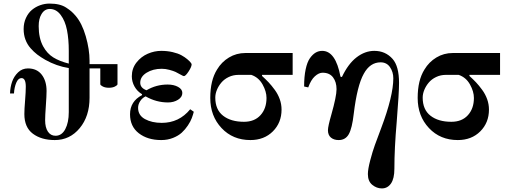

<svg xmlns="http://www.w3.org/2000/svg" viewBox="-20 -770 2844 1072"><path d="M36 -248H58C59.3 -271.3 63.7 -291.5 71 -308.5C78.3 -325.5 88 -334 100 -334C116 -334 124 -318 124 -286C124 -267.3 122.7 -241.3 120 -208C117.3 -176 116 -151 116 -133C116 -83.7 131.8 -47.2 163.5 -23.5C195.2 0.2 236 12 286 12C342 12 388.3 -10.2 425 -54.5C461.7 -98.8 480 -155.3 480 -224V-388H540V-300C540 -296 544.7 -291.7 554 -287C563.3 -282.3 574.7 -280 588 -280C601.3 -280 612.7 -282.3 622 -287C631.3 -291.7 636 -296 636 -300V-412H480V-431C480 -473 473 -518.3 459 -567C445 -615.7 426 -654 402 -682C392.7 -692.7 384.5 -701 377.5 -707C370.5 -713 361.2 -719.8 349.5 -727.5C337.8 -735.2 324.3 -740.8 309 -744.5C293.7 -748.2 276 -750 256 -750C238.7 -750 221.5 -747 204.5 -741C187.5 -735 172.2 -726.3 158.5 -715C144.8 -703.7 133.7 -688.7 125 -670C116.3 -651.3 112 -630.7 112 -608C112 -586.7 115.3 -567 122 -549C128.7 -531 138.2 -515 150.5 -501C162.8 -487 175.3 -475.2 188 -465.5C200.7 -455.8 215.7 -446 233 -436C274.3 -412.7 318 -397.3 364 -390V-144C364 -105.3 357.5 -73.7 344.5 -49C331.5 -24.3 313.3 -12 290 -12C272 -12 257.8 -19.7 247.5 -35C237.2 -50.3 232 -71.7 232 -99C232 -115.7 233.3 -142.7 236 -180C238.7 -217.3 240 -244.7 240 -262C240 -299.3 231 -329.7 213 -353C195 -376.3 169.3 -388 136 -388C114.7 -388 96.3 -380.7 81 -366C65.7 -351.3 54.5 -333.8 47.5 -313.5C40.5 -293.2 36.7 -271.3 36 -248ZM196 -624C196 -651.3 201 -673.3 211 -690C222.3 -710 238 -720 258 -720C282 -720 302.3 -708.8 319 -686.5C335.7 -664.2 347.3 -636 354 -602C360.7 -568 364 -529.3 364 -486V-415C329.3 -423.7 300.5 -435.2 277.5 -449.5C254.5 -463.8 235.7 -484.3 221 -511C204.3 -541.7 196 -579.3 196 -624Z M706 -132C706 -86.7 722.3 -51.3 755 -26C787.7 -0.7 829.3 12 880 12C904 12 926 8 946 0C966 -8 982.3 -17.8 995 -29.5C1007.7 -41.2 1019 -54.5 1029 -69.5C1039 -84.5 1046.3 -98.3 1051 -111C1055.7 -123.7 1059.3 -135.3 1062 -146L1042 -160C1000.7 -109.3 947.7 -84 883 -84C846.3 -84 815.2 -91 789.5 -105C763.8 -119 751 -140 751 -168C751 -180.7 754.8 -193 762.5 -205C770.2 -217 780.3 -226 793 -232C832.3 -209.3 874 -198 918 -198C939.3 -198 958 -203 974 -213C990 -223 998 -235.7 998 -251C998 -265 990 -276.3 974 -285C958 -293.7 938.7 -298 916 -298C873.3 -298 834 -287.3 798 -266C774.7 -274.7 763 -288.7 763 -308C763 -330.7 774.8 -349.3 798.5 -364C822.2 -378.7 850.3 -386 883 -386C897 -386 911.3 -384 926 -380C940.7 -376 952 -372.2 960 -368.5C968 -364.8 978.3 -359.3 991 -352C999 -347.3 1004.3 -345 1007 -345C1013 -345 1021.7 -353.7 1033 -371C1044.3 -388.3 1050 -401.7 1050 -411C1050 -413 1048 -416.5 1044 -421.5C1040 -426.5 1033.7 -432.7 1025 -440C1016.3 -447.3 1005.7 -454.5 993 -461.5C980.3 -468.5 964 -474.3 944 -479C924 -483.7 902.7 -486 880 -486C854.7 -486 829.7 -480.7 805 -470C780.3 -459.3 759.3 -443 742 -421C724.7 -399 716 -373.3 716 -344C716 -324 721 -305 731 -287C741 -269 755 -254.7 773 -244V-239C728.3 -215.7 706 -180 706 -132Z M1154 -223C1154 -155.7 1175 -99.7 1217 -55C1259 -10.3 1312.7 12 1378 12C1429.3 12 1471.2 -4.2 1503.5 -36.5C1535.8 -68.8 1552 -109.3 1552 -158C1552 -178 1548.7 -197.3 1542 -216C1535.3 -234.7 1526 -252.2 1514 -268.5C1502 -284.8 1490.7 -298.7 1480 -310C1469.3 -321.3 1457 -333.3 1443 -346V-352H1614V-474H1350C1316.7 -474 1286.2 -465.7 1258.5 -449C1230.8 -432.3 1208.7 -410 1192 -382C1166.7 -342 1154 -289 1154 -223ZM1182 -225C1182 -239 1185 -253.3 1191 -268C1197 -282.7 1205.3 -296.3 1216 -309C1226.7 -321.7 1240.3 -332 1257 -340C1273.7 -348 1292 -352 1312 -352H1383C1410.3 -342.7 1431.3 -324.8 1446 -298.5C1460.7 -272.2 1468 -247 1468 -223C1468 -183.7 1456.8 -151.7 1434.5 -127C1412.2 -102.3 1381.3 -90 1342 -90C1293.3 -90 1254.5 -101.3 1225.5 -124C1196.5 -146.7 1182 -180.3 1182 -225Z M1678 -287 1701 -282C1711 -310 1723.3 -330.7 1738 -344C1752.7 -357.3 1767 -364 1781 -364C1807 -364 1826.5 -355.3 1839.5 -338C1852.5 -320.7 1859 -298.7 1859 -272C1859 -245.3 1849.3 -198 1830 -130C1817.3 -86 1811 -57 1811 -43C1811 -25 1816.5 -11.3 1827.5 -2C1838.5 7.3 1853 12 1871 12C1896.3 12 1915.2 1 1927.5 -21C1939.8 -43 1949 -80.7 1955 -134C1967.7 -239.3 1986.3 -314 2011 -358C2034.3 -400.7 2065.7 -422 2105 -422C2127.7 -422 2145.2 -413 2157.5 -395C2169.8 -377 2176 -356.3 2176 -333C2176 -267 2153.3 -174 2108 -54C2093.3 -15.3 2081.7 16 2073 40C2064.3 64 2055.7 92.5 2047 125.5C2038.3 158.5 2034 184 2034 202C2034 228.7 2042.2 248.7 2058.5 262C2074.8 275.3 2092.7 282 2112 282C2133.3 282 2150.3 272.8 2163 254.5C2175.7 236.2 2182 208.7 2182 172C2182 96 2186.3 8.7 2195 -90C2203.7 -198 2208 -270.3 2208 -307C2208 -369 2196 -413.7 2172 -441C2145.3 -471 2111.3 -486 2070 -486C2035.3 -486 2002.3 -474 1971 -450C1939.7 -426 1912.3 -389.3 1889 -340L1881 -342C1863 -438 1829 -486 1779 -486C1765.7 -486 1753.3 -482.7 1742 -476C1730.7 -469.3 1720 -458.8 1710 -444.5C1700 -430.2 1692.2 -409.5 1686.5 -382.5C1680.8 -355.5 1678 -323.7 1678 -287Z M2312 -223C2312 -155.7 2333 -99.7 2375 -55C2417 -10.3 2470.7 12 2536 12C2587.3 12 2629.2 -4.2 2661.5 -36.5C2693.8 -68.8 2710 -109.3 2710 -158C2710 -178 2706.7 -197.3 2700 -216C2693.3 -234.7 2684 -252.2 2672 -268.5C2660 -284.8 2648.7 -298.7 2638 -310C2627.3 -321.3 2615 -333.3 2601 -346V-352H2772V-474H2508C2474.7 -474 2444.2 -465.7 2416.5 -449C2388.8 -432.3 2366.7 -410 2350 -382C2324.7 -342 2312 -289 2312 -223ZM2340 -225C2340 -239 2343 -253.3 2349 -268C2355 -282.7 2363.3 -296.3 2374 -309C2384.7 -321.7 2398.3 -332 2415 -340C2431.7 -348 2450 -352 2470 -352H2541C2568.3 -342.7 2589.3 -324.8 2604 -298.5C2618.7 -272.2 2626 -247 2626 -223C2626 -183.7 2614.8 -151.7 2592.5 -127C2570.2 -102.3 2539.3 -90 2500 -90C2451.3 -90 2412.5 -101.3 2383.5 -124C2354.5 -146.7 2340 -180.3 2340 -225Z"/></svg>

Font: Km Standard TT
Style: Bold
Weight: 700
Designer: Alexey Kryukov <alexios@thessalonica.org.ru>
Version: Version 2.0.2